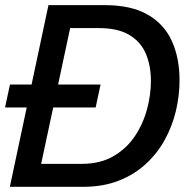

<svg xmlns="http://www.w3.org/2000/svg" viewBox="-21 -723 733 743"><path d="M17.1 0 166.5 -703.1H384.8Q486.3 -703.1 550 -666.7Q613.8 -630.4 643.8 -564.7Q673.8 -499 673.8 -412.6Q673.8 -353 659.7 -293.7Q645.5 -234.4 616.5 -181.6Q587.4 -128.9 542.7 -87.9Q498 -46.9 437.5 -23.4Q377 0 299.3 0ZM138.2 -88.9H294.9Q367.2 -88.9 418.2 -118.7Q469.2 -148.4 501.2 -196.5Q533.2 -244.6 548.1 -300.8Q563 -356.9 563 -409.2Q563 -468.8 543.5 -514.9Q523.9 -561 479.7 -587.6Q435.5 -614.3 361.3 -614.3H250.5ZM-1.5 -307.1 17.6 -396H368.2L349.1 -307.1Z"/></svg>

Font: Schibsted Grotesk Medium
Style: Italic
Weight: 500
Italic angle: -12°
Designer: Bakken & Baeck AS, Henrik Kongsvoll
Foundry: Schibsted ASA
Version: Version 1.100;gftools[0.9.25]